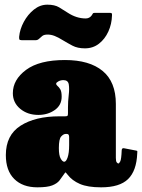

<svg xmlns="http://www.w3.org/2000/svg" viewBox="-20 -792 608 822"><path d="M5 -128Q5 -213.5 68 -253.8Q131 -294 234 -294H258Q266.5 -294 268.8 -296Q271 -298 271 -307V-332Q271 -358 274.2 -385Q277.5 -412 274.5 -430.5Q271.5 -449 251.5 -449Q240 -449 230.2 -443.8Q220.5 -438.5 220.5 -434Q220.5 -428.5 226.2 -424Q232 -419.5 238 -409.8Q244 -400 244 -378Q244 -341.5 214.2 -320.8Q184.5 -300 144 -300Q98 -300 66.5 -326.2Q35 -352.5 35 -393Q35 -451 91.8 -493Q148.5 -535 258 -535Q363 -535 419.5 -488.2Q476 -441.5 476 -347V-116Q476 -101 480 -96.5Q484 -92 487 -92Q490 -92 494.8 -101Q499.5 -110 501 -148.5Q501.5 -160 512.5 -157L564.5 -147Q568.5 -146 568 -143.2Q567.5 -140.5 567.5 -135Q564.5 -60.5 528.2 -25.2Q492 10 413 10H412.5Q355.5 10 322 -4.5Q288.5 -19 269.5 -44Q263.5 -51.5 261.5 -53.5Q259.5 -55.5 253.5 -45.5Q244.5 -32 234.5 -19.2Q224.5 -6.5 203.5 1.8Q182.5 10 140 10Q77 10 41 -25.8Q5 -61.5 5 -128ZM232 -158Q232 -126.5 239.8 -113Q247.5 -99.5 255 -99.5Q263 -99.5 269.5 -118Q276 -136.5 276 -171V-205Q276 -218.5 267 -218.5H260.5Q252 -218.5 242 -207.8Q232 -197 232 -158ZM343.5 -585Q312 -585 290.2 -596.5Q268.5 -608 249.5 -619.5Q229.5 -632 214.2 -638Q199 -644 184 -644Q168.5 -644 161 -638Q153.5 -632 148.5 -627Q141.5 -620 133.5 -620H72.5Q64 -620 62.8 -623.8Q61.5 -627.5 62 -635Q65 -667 82 -698.5Q99 -730 125.2 -751Q151.5 -772 182.5 -772Q214 -772 232.8 -760.8Q251.5 -749.5 270 -737.5Q307.5 -713 347 -713Q363 -713 372.5 -726Q376 -731 377.5 -734Q379 -737 386 -737H450Q457 -737 458.5 -734.5Q460 -732 459.5 -726Q458.5 -689 443.8 -656.8Q429 -624.5 403.5 -604.8Q378 -585 343.5 -585Z"/></svg>

Font: Besley* Condensed Fatface
Style: Regular
Weight: 900
Width: 3
Designer: Owen Earl
Foundry: indestructible type*
Version: Version 3.000; ttfautohint (v1.8.3)